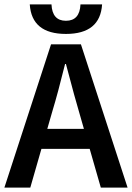

<svg xmlns="http://www.w3.org/2000/svg" viewBox="-22 -856 602 876"><path d="M216.8 -348.1 193.8 -268.1H360.8L337.9 -348.1Q323.7 -394 278.8 -564H274.9Q242.2 -431.6 216.8 -348.1ZM-2 0 210.9 -653.8H347.2L560.1 0H438L387.2 -176.8H167L116.2 0ZM113.8 -835.9H212.9Q216.3 -761.2 278.8 -761.2Q341.8 -761.2 345.2 -835.9H443.8Q435.1 -701.2 278.8 -701.2Q122.6 -701.2 113.8 -835.9Z"/></svg>

Font: Toshiba Sans Medium
Style: Regular
Weight: 500
Designer: Paul D. Hunt
Foundry: Toshiba Corporation
Version: Version 2.020;PS 2.0;hotconv 1.0.86;makeotf.lib2.5.63406